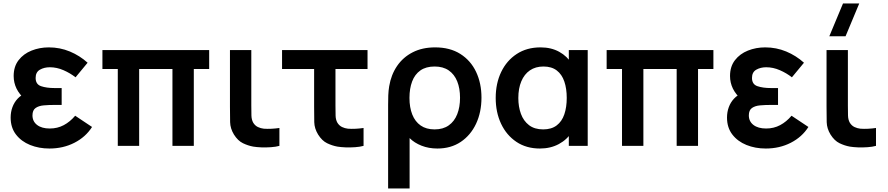

<svg xmlns="http://www.w3.org/2000/svg" viewBox="-20 -822 5003 1082"><path d="M258.5 15Q336 15 399.3 -17.4Q462.7 -49.8 498.7 -106.5L403.7 -169.8Q374.9 -135.7 339.4 -116.8Q303.8 -97.8 260.3 -97.8Q215.1 -97.8 189 -117.9Q163 -137.9 163 -171.7Q163 -200.9 180.5 -213.3Q198 -225.7 226.5 -228.2Q255 -230.7 287.5 -230.7H327.5V-325.8H287.7Q242.2 -325.8 211.5 -336.3Q180.8 -346.8 180.8 -382.8Q180.8 -415.4 204.8 -429.2Q228.8 -443 260.8 -443Q299.8 -443 337.9 -426.4Q375.9 -409.8 405.7 -386.3L473.7 -468.5Q429.5 -508.5 373.6 -531.8Q317.7 -555 255 -555Q203 -555 157.8 -536.9Q112.5 -518.8 84.8 -482.9Q57 -447 57 -393.8Q57 -356.1 73.2 -322.6Q89.5 -289.1 124.7 -258.8L126.5 -298Q98.9 -286.7 79.5 -266.1Q60.2 -245.5 50.1 -218.1Q40 -190.8 40 -159.3Q40 -103 70 -64Q99.9 -25.1 149.6 -5Q199.2 15 258.5 15Z M764.2 0H643.8V-433H557.2V-540H1158.8V-433H1072.2V0H951.8V-433H764.2Z M1407.1 4.2Q1377.5 -1.2 1349 -15Q1320.4 -28.8 1298.4 -63.8Q1277.7 -97.8 1276.8 -133.6Q1275.9 -169.4 1275.9 -220.7V-540H1396.2V-227.3Q1396.2 -194 1396.9 -170.5Q1397.6 -147 1407.2 -130.2Q1417.5 -113.7 1433.4 -106.1Q1449.3 -98.6 1466.2 -96.8Q1486.2 -95.2 1509.8 -96.4Q1533.3 -97.6 1554.6 -100.8V0Q1534.4 5.6 1507.1 7.5Q1479.8 9.5 1453 8.5Q1426.2 7.4 1407.1 4.2Z M1881.3 4.2Q1851.8 -1.2 1823.2 -15Q1794.7 -28.8 1772.7 -63.8Q1751.9 -97.8 1751 -133.6Q1750.2 -169.4 1750.2 -220.7V-433H1569.5V-540H2051.2V-433H1870.5V-227.3Q1870.5 -194 1871.2 -170.5Q1871.8 -147 1881.5 -130.2Q1891.8 -113.7 1907.7 -106.1Q1923.6 -98.6 1940.5 -96.8Q1960.5 -95.2 1984 -96.4Q2007.6 -97.6 2028.8 -100.8V0Q2008.7 5.6 1981.4 7.5Q1954.1 9.5 1927.2 8.5Q1900.4 7.4 1881.3 4.2Z M2288.3 240H2167.2V-231.8Q2167.2 -258.8 2168.1 -285.1Q2169.1 -311.4 2173.3 -336.2Q2184.1 -400.9 2217.8 -450.3Q2251.6 -499.7 2305.8 -527.3Q2360 -555 2432 -555Q2515.7 -555 2574.1 -518.1Q2632.5 -481.2 2662.9 -417.1Q2693.3 -353 2693.3 -271.8Q2693.3 -189.6 2662.8 -124.6Q2632.2 -59.7 2576.5 -22.3Q2520.8 15 2444.7 15Q2396.1 15 2355.5 -1Q2314.8 -17.1 2288.3 -43.8ZM2429.2 -92.8Q2477.1 -92.8 2508.9 -115.5Q2540.8 -138.1 2556.6 -178.3Q2572.5 -218.6 2572.5 -271Q2572.5 -324.2 2556.5 -363.7Q2540.6 -403.2 2508.8 -425.2Q2477 -447.2 2429.2 -447.2Q2380.3 -447.2 2348.9 -425Q2317.5 -402.8 2302.5 -362.8Q2287.5 -322.9 2287.5 -270.3Q2287.5 -216.6 2303.3 -176.7Q2319.1 -136.8 2350.5 -114.8Q2381.9 -92.8 2429.2 -92.8Z M3022.7 15Q2946.2 15 2890.2 -22.5Q2834.2 -60.1 2803.8 -124.6Q2773.5 -189.1 2773.5 -270Q2773.5 -352.1 2804.4 -416.4Q2835.3 -480.7 2892 -517.8Q2948.7 -555 3026.2 -555Q3086.3 -555 3131.5 -530Q3176.8 -505.1 3203.8 -460.8L3185.5 -435.5V-540H3292V0H3185.5V-105.7L3203.8 -80.3Q3176.8 -35.8 3129.7 -10.4Q3082.7 15 3022.7 15ZM3041 -92.8Q3087.8 -92.8 3117.2 -115.3Q3146.7 -137.7 3160.2 -177.7Q3173.8 -217.8 3173.8 -270.2Q3173.8 -322.8 3160.2 -362.7Q3146.6 -402.7 3117.6 -424.9Q3088.6 -447.2 3042.7 -447.2Q2997.8 -447.2 2966.1 -425.4Q2934.5 -403.7 2917.8 -363.7Q2901 -323.8 2901 -269.3Q2901 -220.7 2915.6 -180.6Q2930.2 -140.6 2961.2 -116.7Q2992.2 -92.8 3041 -92.8Z M3605.7 0H3485.3V-433H3398.7V-540H4000.3V-433H3913.7V0H3793.3V-433H3605.7Z M4295.5 15Q4373 15 4436.3 -17.4Q4499.7 -49.8 4535.7 -106.5L4440.7 -169.8Q4411.9 -135.7 4376.4 -116.8Q4340.8 -97.8 4297.3 -97.8Q4252.1 -97.8 4226 -117.9Q4200 -137.9 4200 -171.7Q4200 -200.9 4217.5 -213.3Q4235 -225.7 4263.5 -228.2Q4292 -230.7 4324.5 -230.7H4364.5V-325.8H4324.7Q4279.2 -325.8 4248.5 -336.3Q4217.8 -346.8 4217.8 -382.8Q4217.8 -415.4 4241.8 -429.2Q4265.8 -443 4297.8 -443Q4336.8 -443 4374.9 -426.4Q4412.9 -409.8 4442.7 -386.3L4510.7 -468.5Q4466.5 -508.5 4410.6 -531.8Q4354.7 -555 4292 -555Q4240 -555 4194.8 -536.9Q4149.5 -518.8 4121.8 -482.9Q4094 -447 4094 -393.8Q4094 -356.1 4110.2 -322.6Q4126.5 -289.1 4161.7 -258.8L4163.5 -298Q4135.9 -286.7 4116.5 -266.1Q4097.2 -245.5 4087.1 -218.1Q4077 -190.8 4077 -159.3Q4077 -103 4107 -64Q4136.9 -25.1 4186.6 -5Q4236.2 15 4295.5 15Z M4769.1 4.2Q4739.5 -1.2 4711 -15Q4682.4 -28.8 4660.4 -63.8Q4639.7 -97.8 4638.8 -133.6Q4637.9 -169.4 4637.9 -220.7V-540H4758.2V-227.3Q4758.2 -194 4758.9 -170.5Q4759.6 -147 4769.2 -130.2Q4779.5 -113.7 4795.4 -106.1Q4811.3 -98.6 4828.2 -96.8Q4848.2 -95.2 4871.8 -96.4Q4895.3 -97.6 4916.6 -100.8V0Q4896.4 5.6 4869.1 7.5Q4841.8 9.5 4815 8.5Q4788.2 7.4 4769.1 4.2ZM4653.5 -617.5H4745L4822.2 -802.5H4730.7Z"/></svg>

Font: Manrope Variable Light
Style: Regular
Weight: 200
Designer: Mikhail Sharanda
Foundry: Mikhail Sharanda
Version: Version 4.505